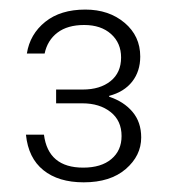

<svg xmlns="http://www.w3.org/2000/svg" viewBox="-20 -728 353 401"><path d="M36.1 -616.2Q42.5 -656.7 74.5 -682.4Q106.4 -708 158.2 -708Q207.5 -708 240.2 -680.4Q272.9 -652.8 272.9 -609.9Q272.9 -579.1 256.1 -557.6Q239.3 -536.1 208 -527.8V-525.9Q238.3 -516.1 256.6 -494.6Q274.9 -473.1 274.9 -440.9Q274.9 -402.8 242.7 -375Q210.4 -347.2 154.8 -347.2Q102.1 -347.2 70.6 -372.6Q39.1 -397.9 34.2 -446.8H71.8Q80.6 -377.9 153.8 -377.9Q191.4 -377.9 212.6 -395.8Q233.9 -413.6 233.9 -443.8Q233.9 -476.1 210.9 -494.1Q188 -512.2 151.9 -512.2H97.2V-541H152.8Q189 -541 210.9 -558.6Q232.9 -576.2 232.9 -607.9Q232.9 -638.2 211.9 -657Q190.9 -675.8 155.8 -675.8Q121.1 -675.8 100.1 -659.9Q79.1 -644 73.2 -616.2Z"/></svg>

Font: SVN-Poppins ExtraLight
Style: Regular
Weight: 200
Designer: Ninad Kale (Devanagari), Jonny Pinhorn (Latin)
Foundry: Indian Type Foundry
Version: Version 3.002 2017